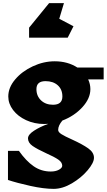

<svg xmlns="http://www.w3.org/2000/svg" viewBox="-20 -943 683 1228"><path d="M544 -435Q558 -405 558 -373Q558 -313 506.5 -257Q455 -201 379 -172Q352 -140 352 -112Q352 -98 373.5 -84.5Q395 -71 440 -51Q508 -20 544.5 6Q581 32 581 66Q581 98 540.5 146Q500 194 440 229.5Q380 265 323 265Q260 265 174 246Q88 227 31 208V22H101Q147 87 195.5 120.5Q244 154 305 154Q336 154 357 142.5Q378 131 378 117Q378 95 352.5 77.5Q327 60 275 37Q218 11 188.5 -9.5Q159 -30 159 -58Q159 -82 197.5 -107Q236 -132 289 -151Q280 -150 262 -150Q200 -150 147 -174.5Q94 -199 63.5 -239.5Q33 -280 33 -326Q33 -383 77 -435Q121 -487 190 -519Q259 -551 330 -551Q413 -551 475 -511H643V-435ZM319 -273Q379 -273 379 -326Q379 -371 349.5 -397.5Q320 -424 271 -424Q213 -424 213 -373Q213 -329 242.5 -301Q272 -273 319 -273ZM166 -766 294 -923H389L359 -823L450 -775L413 -702H166Z"/></svg>

Font: Inknut Antiqua ExtraBold
Style: Regular
Weight: 800
Designer: Claus Eggers Sørensen
Foundry: Claus Eggers Sørensen
Version: Version 1.003; ttfautohint (v1.8.2) -l 8 -r 50 -G 200 -x 14 